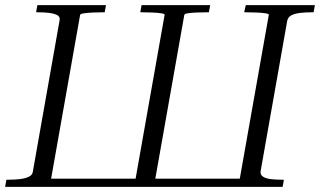

<svg xmlns="http://www.w3.org/2000/svg" viewBox="-32 -730 1250 750"><path d="M939 0H127L134 -32H946ZM-12 0 -7 -28H2Q26 -28 46.5 -30.5Q67 -33 80.5 -39.5Q94 -46 96 -58L201 -652Q203 -665 191.5 -671Q180 -677 160.5 -679.5Q141 -682 118 -682H109L114 -710H382L377 -682H368Q350 -682 330 -681Q310 -680 296 -678Q282 -676 281 -672L162 0ZM1072 0H899L1018 -672Q1019 -676 1005.5 -678Q992 -680 972 -681Q952 -682 933 -682H922L928 -710H1198L1193 -682H1184Q1161 -682 1140 -679.5Q1119 -677 1106 -670Q1093 -663 1090 -649L986 -61Q984 -48 994.5 -40.5Q1005 -33 1024.5 -30.5Q1044 -28 1067 -28H1077ZM569 0H492L611 -672Q612 -676 598.5 -678Q585 -680 565 -681Q545 -682 526 -682H516L521 -710H789L784 -682H775Q753 -682 733 -681Q713 -680 701 -678Q689 -676 688 -672Z"/></svg>

Font: Roboto Serif 120pt Expanded Light
Style: Italic
Weight: 300
Width: 7
Italic angle: -10°
Designer: Greg Gazdowicz
Foundry: Commercial Type
Version: Version 1.008